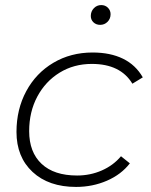

<svg xmlns="http://www.w3.org/2000/svg" viewBox="-20 -733 595 757"><path d="M45 -213Q45 -302 83.5 -373.5Q122 -445 190.5 -485.5Q259 -526 345 -526Q415 -526 465 -501.5Q515 -477 543 -428L502 -403Q455 -481 342 -481Q271 -481 215 -446.5Q159 -412 127 -352Q95 -292 95 -216Q95 -133 144 -87Q193 -41 284 -41Q336 -41 381.5 -61Q427 -81 457 -117L492 -89Q458 -45 401.5 -20.5Q345 4 280 4Q172 4 108.5 -55Q45 -114 45 -213ZM338 -670Q338 -688 350 -700.5Q362 -713 379 -713Q395 -713 405.5 -702.5Q416 -692 416 -677Q416 -659 404 -647Q392 -635 375 -635Q359 -635 348.5 -645Q338 -655 338 -670Z"/></svg>

Font: Idrija
Style: Italic
Weight: 300
Italic angle: -11.3°
Designer: Julieta Ulanovsky
Foundry: Julieta Ulanovsky
Version: Version 7.200